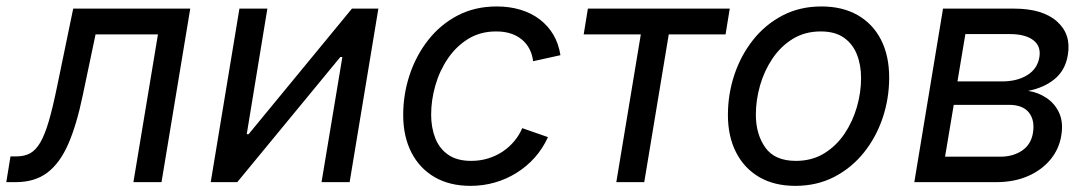

<svg xmlns="http://www.w3.org/2000/svg" viewBox="-55 -573 3430 604"><path d="M-35.2 0 -22 -81.1H-2.4Q22 -81.1 39.8 -90.8Q57.6 -100.6 71.8 -124.8Q85.9 -148.9 98.6 -192.1Q111.3 -235.4 125 -302.7L175.3 -545.9H543.5L453.1 0H364.7L441.9 -464.8H245.6L205.1 -272Q186 -180.2 159.7 -119.9Q133.3 -59.6 93.8 -29.8Q54.2 0 -5.4 0Z M1044.9 0H956.5L1022 -393.6H1015.6L691.4 0H607.9L698.2 -545.9H786.1L721.2 -150.9H727.1L1052.2 -545.9H1135.3Z M1425.3 11.7Q1359.4 11.7 1312 -15.9Q1264.6 -43.5 1239 -93.8Q1213.4 -144 1213.4 -211.4Q1213.4 -276.4 1233.6 -337.4Q1253.9 -398.4 1292 -447Q1330.1 -495.6 1384.5 -524.2Q1439 -552.7 1507.8 -552.7Q1548.3 -552.7 1582.8 -542.2Q1617.2 -531.7 1643.3 -511.7Q1669.4 -491.7 1686 -463.4Q1702.6 -435.1 1708 -399.4L1622.1 -380.4Q1619.6 -401.4 1610.8 -418.5Q1602.1 -435.5 1587.4 -448Q1572.8 -460.4 1552.5 -467.3Q1532.2 -474.1 1505.9 -474.1Q1456.1 -474.1 1418 -450.7Q1379.9 -427.2 1353.8 -388.7Q1327.6 -350.1 1314.5 -304Q1301.3 -257.8 1301.3 -212.4Q1301.3 -171.9 1314.2 -138.7Q1327.1 -105.5 1355 -86.2Q1382.8 -66.9 1427.2 -66.9Q1455.6 -66.9 1480.7 -74.7Q1505.9 -82.5 1526.6 -96.4Q1547.4 -110.4 1563 -129.2Q1578.6 -147.9 1587.9 -169.9L1668.9 -141.6Q1652.3 -105.5 1627 -77.1Q1601.6 -48.8 1569.8 -29.1Q1538.1 -9.3 1501.5 1.2Q1464.8 11.7 1425.3 11.7Z M1883.8 0 1960.9 -464.8H1781.2L1794.4 -545.9H2240.7L2227.5 -464.8H2048.8L1971.7 0Z M2446.8 11.7Q2380.9 11.7 2333.5 -15.9Q2286.1 -43.5 2260.5 -93.8Q2234.9 -144 2234.9 -211.4Q2234.9 -276.4 2255.1 -337.4Q2275.4 -398.4 2313.7 -447Q2352.1 -495.6 2406.5 -524.2Q2460.9 -552.7 2529.3 -552.7Q2595.2 -552.7 2643.1 -525.4Q2690.9 -498 2716.6 -447.8Q2742.2 -397.5 2742.2 -329.1Q2742.2 -263.2 2721.7 -202.1Q2701.2 -141.1 2662.4 -92.8Q2623.5 -44.4 2569.1 -16.4Q2514.6 11.7 2446.8 11.7ZM2448.7 -66.9Q2499 -66.9 2537.4 -90.3Q2575.7 -113.8 2601.6 -152.1Q2627.4 -190.4 2640.6 -236.3Q2653.8 -282.2 2653.8 -327.1Q2653.8 -368.7 2640.6 -401.9Q2627.4 -435.1 2599.6 -454.6Q2571.8 -474.1 2526.9 -474.1Q2477.1 -474.1 2439 -450.7Q2400.9 -427.2 2375 -388.7Q2349.1 -350.1 2335.9 -304Q2322.8 -257.8 2322.8 -212.4Q2322.8 -150.9 2352.5 -108.9Q2382.3 -66.9 2448.7 -66.9Z M2821.3 0 2911.6 -545.9H3134.8Q3224.6 -545.9 3270 -505.6Q3315.4 -465.3 3304.2 -399.9Q3296.4 -352.1 3262.9 -324.5Q3229.5 -296.9 3179.2 -287.1Q3210.4 -282.7 3236.8 -265.1Q3263.2 -247.6 3276.9 -218Q3290.5 -188.5 3283.7 -147Q3276.9 -104 3249.3 -70.8Q3221.7 -37.6 3178.2 -18.8Q3134.8 0 3079.1 0ZM2918 -80.1H3092.3Q3131.3 -80.1 3159.7 -98.9Q3188 -117.7 3194.3 -153.8Q3201.2 -194.3 3181.9 -218.8Q3162.6 -243.2 3119.1 -243.2H2945.3ZM2957 -316.9H3097.2Q3145 -316.9 3177 -336.9Q3209 -356.9 3214.8 -393.6Q3220.2 -428.2 3195.1 -447Q3169.9 -465.8 3121.6 -465.8H2981.9Z"/></svg>

Font: Adwaita Sans
Style: Italic
Weight: 400
Italic angle: -9.39999°
Designer: Rasmus Andersson
Foundry: rsms
Version: Version 4.001;git-9221beed3